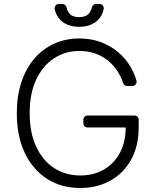

<svg xmlns="http://www.w3.org/2000/svg" viewBox="-20 -929 781 959"><path d="M214.5 -35.9Q143.5 -82 103.3 -165.8Q63.9 -250 63.9 -363.3Q63.9 -449.6 86.6 -517.8Q109.7 -587 150.9 -635.7Q193.2 -684.7 250 -710.6Q307.5 -736.9 376.1 -736.9Q435.4 -736.9 485.4 -718Q535.9 -698.5 572.8 -666.2Q611.2 -632.8 634.6 -590.6Q652.7 -558.6 661.6 -525.9Q662.3 -522.4 662.3 -520.6Q662.3 -512.1 656.2 -505.9Q650.2 -499.6 641.7 -499.6H614.7Q608 -499.6 602.6 -503.6Q597.3 -507.5 595.2 -513.8Q585.2 -543.7 570.3 -567.5Q551.1 -599.4 523.1 -623.2Q495.4 -647 458.1 -660.9Q420.8 -674.4 376.1 -674.4Q305.4 -674.4 249.3 -637.4Q192.8 -600.1 160.5 -530.9Q128.2 -461.6 128.2 -363.3Q128.2 -266 160.9 -196.4Q193.2 -126.8 250.4 -89.5Q307.5 -52.6 380.7 -52.6Q448.2 -52.6 499.3 -82.4Q550.4 -111.9 579.9 -167.6Q607.6 -220.9 608 -292.3H417.3Q408.7 -292.3 402.5 -298.5Q396.3 -304.7 396.3 -313.2V-331.3Q396.3 -339.8 402.5 -345.9Q408.7 -351.9 417.3 -351.9H651.6Q660.5 -351.9 666.5 -345.9Q672.6 -339.8 672.6 -331.3V-292.3Q672.6 -199.2 634.9 -131.7Q597.3 -63.9 531.6 -27Q465.9 9.9 380.7 9.9Q285.9 9.9 214.5 -35.9ZM273.8 -909.1H291.9Q299.4 -909.1 305 -904.3Q310.7 -899.5 312.5 -892Q315.7 -875.7 326 -862.2Q340.9 -843.4 375 -843.4Q409.1 -843.4 424.7 -862.2Q435 -875.4 438.9 -892.4Q440.3 -899.5 446 -904.3Q451.7 -909.1 459.2 -909.1H477.6Q486.2 -909.1 492.2 -902.9Q498.2 -896.7 498.2 -888.1Q498.2 -885.7 497.9 -884.2Q491.5 -849.8 466.6 -826.7Q432.9 -795.1 375 -795.1Q318.2 -795.1 284.4 -826.7Q259.6 -850.5 253.2 -884.2Q252.8 -885.3 252.8 -887.8Q252.8 -896.7 258.9 -902.9Q264.9 -909.1 273.8 -909.1Z"/></svg>

Font: DeltaSans Light
Style: Regular
Weight: 300
Designer: Rasmus Andersson
Foundry: rsms
Version: Version 3.012